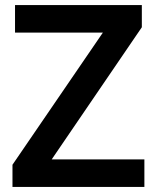

<svg xmlns="http://www.w3.org/2000/svg" viewBox="-20 -734 616 754"><path d="M547 0H29V-87L384 -606H39V-714H537V-627L183 -108H547Z"/></svg>

Font: Noto Sans Hebrew SemiBold
Style: Regular
Weight: 600
Designer: Monotype Design Team
Foundry: Monotype Imaging Inc.
Version: Version 2.003